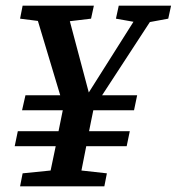

<svg xmlns="http://www.w3.org/2000/svg" viewBox="-20 -659 625 679"><path d="M51 0 60 -46 159 -56 177 -142H32L43 -195H187L202 -269H58L70 -322H193L114 -585L51 -593L60 -639H312L302 -593L227 -584L294 -332L452 -582L390 -593L400 -639H585L575 -593L510 -581L341 -322H465L454 -269H310Q306 -248 302 -230Q298 -212 295 -195H439L428 -142H285Q280 -117 276 -96.5Q272 -76 268 -56L358 -46L349 0Z"/></svg>

Font: Source Serif 4 Semibold
Style: Italic
Weight: 600
Italic angle: -12°
Designer: Frank Grießhammer
Foundry: Adobe
Version: Version 4.005;hotconv 1.1.0;makeotfexe 2.6.0